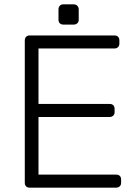

<svg xmlns="http://www.w3.org/2000/svg" viewBox="-20 -863 632 883"><path d="M116 0Q106 0 100 -6Q94 -12 94 -22V-677Q94 -687 100 -693.5Q106 -700 116 -700H506Q517 -700 523 -694Q529 -688 529 -677V-662Q529 -652 522.5 -646Q516 -640 506 -640H157V-385H484Q495 -385 501 -379Q507 -373 507 -362V-347Q507 -337 500.5 -331Q494 -325 484 -325H157V-60H514Q525 -60 531 -54Q537 -48 537 -37V-22Q537 -12 530.5 -6Q524 0 514 0ZM271 -750Q261 -750 255 -756Q249 -762 249 -772V-820Q249 -830 255 -836.5Q261 -843 271 -843H319Q329 -843 335.5 -836.5Q342 -830 342 -820V-772Q342 -762 335.5 -756Q329 -750 319 -750Z"/></svg>

Font: Rubik AZ
Style: Regular
Weight: 300
Designer: Hubert and Fischer
Foundry: Hubert & Fischer
Version: Version 2.000